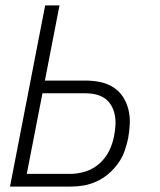

<svg xmlns="http://www.w3.org/2000/svg" viewBox="-20 -690 590 710"><path d="M17 0 147 -670H200L146 -392H297Q325 -392 351 -386.5Q377 -381 398.5 -367.5Q420 -354 434 -333Q448 -312 454.5 -286.5Q461 -261 460 -234Q459 -207 454 -179Q449 -155 440.5 -131Q432 -107 416.5 -85.5Q401 -64 381 -47Q361 -30 337 -19Q313 -8 289 -4Q265 0 241 0ZM79 -47H240Q268 -47 296.5 -56Q325 -65 348 -85.5Q371 -106 384 -133Q397 -160 402 -188Q406 -208 407 -227.5Q408 -247 404.5 -265Q401 -283 392 -299Q383 -315 368.5 -325.5Q354 -336 335.5 -340.5Q317 -345 297 -345H137Z"/></svg>

Font: Lode Dark
Style: Italic
Weight: 400
Italic angle: -11°
Monospace: yes
Designer: Belleve Invis
Foundry: Belleve Invis
Version: Version 29.2.0; ttfautohint (v1.8.3)